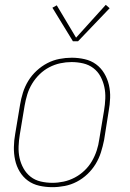

<svg xmlns="http://www.w3.org/2000/svg" viewBox="-20 -767 540 795"><path d="M197 8Q169 8 142.5 2Q116 -4 95.5 -19Q75 -34 61.5 -56.5Q48 -79 42.5 -105Q37 -131 37.5 -158.5Q38 -186 43 -213L63 -333Q67 -358 75 -383.5Q83 -409 97 -432Q111 -455 131.5 -474Q152 -493 176 -505.5Q200 -518 226 -523Q252 -528 277 -528Q304 -528 330.5 -522Q357 -516 377.5 -501Q398 -486 411.5 -463.5Q425 -441 431 -415Q437 -389 436 -361.5Q435 -334 430 -307L411 -187Q406 -162 398 -136.5Q390 -111 376 -88Q362 -65 342 -46Q322 -27 298 -14.5Q274 -2 248 3Q222 8 197 8ZM197 -10Q220 -10 243.5 -15Q267 -20 289 -31.5Q311 -43 329.5 -60.5Q348 -78 360.5 -99.5Q373 -121 380.5 -144Q388 -167 391 -190L411 -310Q415 -334 416 -359Q417 -384 412 -407Q407 -430 396 -450.5Q385 -471 366.5 -485Q348 -499 324.5 -504.5Q301 -510 276 -510Q253 -510 229.5 -505Q206 -500 184 -488.5Q162 -477 144 -459.5Q126 -442 113 -420.5Q100 -399 93 -376Q86 -353 82 -330L62 -210Q58 -186 57 -161Q56 -136 61 -113Q66 -90 77.5 -69.5Q89 -49 107 -35Q125 -21 148.5 -15.5Q172 -10 197 -10ZM282 -596 197 -735 215 -745 295 -611 418 -747 434 -733 303 -596Z"/></svg>

Font: Iosevka SS04 Thin
Style: Italic
Weight: 100
Italic angle: -9°
Monospace: yes
Designer: Belleve Invis
Foundry: Belleve Invis
Version: Version 19.0.0; ttfautohint (v1.8.4)